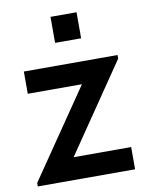

<svg xmlns="http://www.w3.org/2000/svg" viewBox="-86 -834 706 897"><g transform="rotate(-10 267.0 -385.0)"><path d="M216 -646.5V-770H339.5V-646.5ZM20 0V-16.5L306 -434.5H49V-540H493.5V-523L208.5 -105.5H481.5V0Z"/></g></svg>

Font: Manrope ExtraLight
Style: Bold
Weight: 700
Version: Version 4.504